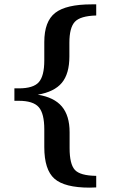

<svg xmlns="http://www.w3.org/2000/svg" viewBox="-20 -725 533 880"><path d="M46 -263V-320Q46 -320 66 -320Q133 -320 158 -348.5Q183 -377 183 -448V-532Q183 -627 233 -666Q283 -705 400 -705H421V-654Q348 -652 323 -625Q298 -598 298 -529V-466Q298 -387 263.5 -345.5Q229 -304 153 -291Q228 -279 263.5 -237Q299 -195 299 -119V-46Q299 27 323 53.5Q347 80 421 81V134Q416 134 406 134.5Q396 135 391 135Q276 135 229.5 94Q183 53 183 -51V-132Q183 -205 157.5 -234Q132 -263 66 -263Z"/></svg>

Font: Khartiya
Style: Bold
Weight: 700
Version: Version 1.0.2